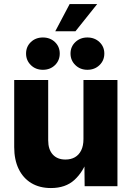

<svg xmlns="http://www.w3.org/2000/svg" viewBox="-20 -928 656 957"><path d="M233.9 9.3Q177.2 9.3 136.2 -15.4Q95.2 -40 73 -85.9Q50.8 -131.8 50.8 -194.8V-529.3H220.2V-228.5Q220.2 -183.1 242.9 -158Q265.6 -132.8 306.2 -132.8Q333.5 -132.8 353.5 -144.3Q373.5 -155.8 384.8 -178.7Q396 -201.7 396 -234.9V-529.3H565.4V0H401.9L400.4 -138.2H417.5Q395 -71.3 350.8 -31Q306.6 9.3 233.9 9.3ZM415.5 -580.1Q379.9 -580.1 355.7 -603.5Q331.5 -627 331.5 -661.1Q331.5 -695.3 355.7 -718.3Q379.9 -741.2 415.5 -741.2Q451.7 -741.2 475.8 -718.3Q500 -695.3 500 -661.1Q500 -626.5 475.8 -603.3Q451.7 -580.1 415.5 -580.1ZM193.8 -580.1Q157.7 -580.1 133.8 -603.5Q109.9 -627 109.9 -661.1Q109.9 -695.3 133.8 -718.3Q157.7 -741.2 193.8 -741.2Q230 -741.2 253.9 -718.3Q277.8 -695.3 277.8 -661.1Q277.8 -626.5 253.9 -603.3Q230 -580.1 193.8 -580.1ZM255.4 -772 327.1 -907.7H464.4L356 -772Z"/></svg>

Font: Inter 24pt ExtraBold
Style: Regular
Weight: 800
Designer: Rasmus Andersson
Foundry: rsms
Version: Version 4.001;git-66647c0bb